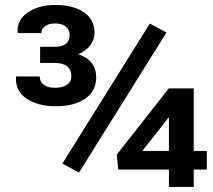

<svg xmlns="http://www.w3.org/2000/svg" viewBox="-20 -742 844 762"><path d="M293.5 -57.1 227.5 -92.8 574.7 -648.4 640.6 -612.8ZM650.4 0V-69.3H449.2L443.4 -128.4L649.9 -391.1H749V-143.1H800.8V-69.3H749V0ZM544.9 -143.1H650.4V-273.9L647.5 -274.9L641.1 -265.1ZM200.7 -320.3Q131.3 -320.3 85.9 -350.3Q40.5 -380.4 43.5 -435.5L43.9 -438.5H137.7Q137.7 -417.5 153.8 -405.5Q169.9 -393.6 198.2 -393.6Q229 -393.6 246.1 -405.8Q263.2 -418 263.2 -439.5Q263.2 -492.2 196.3 -492.2H139.2V-556.2H196.3Q256.3 -556.2 256.3 -603.5Q256.3 -623 241.7 -636Q227.1 -648.9 198.2 -648.9Q172.9 -648.9 158.4 -637.9Q144 -627 144 -610.8H50.8L49.8 -613.8Q46.9 -662.6 89.8 -692.4Q132.8 -722.2 199.7 -722.2Q270.5 -722.2 312.7 -693.4Q355 -664.6 355 -612.8Q355 -584 337.6 -561.5Q320.3 -539.1 290.5 -526.9Q361.8 -502.9 361.8 -434.6Q361.8 -380.4 318.1 -350.3Q274.4 -320.3 200.7 -320.3Z"/></svg>

Font: Roboto Slab SemiBold
Style: Regular
Weight: 600
Designer: Google
Version: Version 2.001; ttfautohint (v1.8.3)